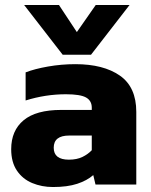

<svg xmlns="http://www.w3.org/2000/svg" viewBox="-20 -742 608 772"><path d="M232 -522 77 -722H217L289 -613L365 -722H501L346 -522ZM193 10Q148 10 109.5 -6Q71 -22 48 -56Q25 -90 25 -142Q25 -217 75 -258.5Q125 -300 226 -300H349V-309Q349 -337 326 -350Q303 -363 245 -363Q163 -363 83 -338V-451Q119 -465 173 -474.5Q227 -484 283 -484Q396 -484 462 -438Q528 -392 528 -292V0H364L355 -38Q330 -16 290.5 -3Q251 10 193 10ZM257 -100Q289 -100 311.5 -111Q334 -122 349 -138V-197H258Q196 -197 196 -148Q196 -100 257 -100Z"/></svg>

Font: Kanit
Style: Bold
Weight: 700
Designer: Katatrad Team
Foundry: CadsonDemak
Version: Version 2.000; ttfautohint (v1.8.3)